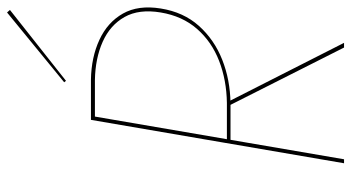

<svg xmlns="http://www.w3.org/2000/svg" viewBox="-240 -732 972 531"><g transform="rotate(-90 245.5 -466.0)"><path d="M232 -317 393 0H380L220 -317ZM191 -700 71 0H60L180 -700ZM182 -700H291Q353 -699 401.5 -676.5Q450 -654 474 -611.5Q498 -569 488 -507Q478 -444 440 -401.5Q402 -359 346.5 -337Q291 -315 226 -314H116L118 -324H227Q290 -325 343 -345.5Q396 -366 431.5 -406.5Q467 -447 477 -507Q487 -567 464.5 -607Q442 -647 396 -667.5Q350 -688 290 -689H180ZM288 -769 284 -774 477 -932 484 -924Z"/></g></svg>

Font: Jost Thin
Style: Italic
Weight: 200
Italic angle: -5°
Version: Version 3.710